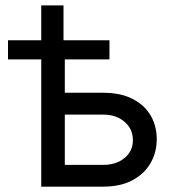

<svg xmlns="http://www.w3.org/2000/svg" viewBox="-20 -696 655 716"><path d="M9.8 -474.6V-545.9H388.2V-474.6ZM133.8 -545.9V-675.8H216.8V-545.9ZM208 -350.1H364.7Q429.2 -350.1 473.6 -327.6Q518.1 -305.2 541.3 -266.1Q564.5 -227.1 564.5 -176.8Q564.5 -127.4 541.3 -87.4Q518.1 -47.4 473.6 -23.7Q429.2 0 364.7 0H133.8V-545.9H221.7V-81.1H364.7Q413.1 -81.1 444.3 -106.7Q475.6 -132.3 475.6 -172.9Q475.6 -215.3 444.3 -241.9Q413.1 -268.6 364.7 -268.6H208Z"/></svg>

Font: Adwaita Sans
Style: Regular
Weight: 400
Designer: Rasmus Andersson
Foundry: rsms
Version: Version 4.001;git-9221beed3